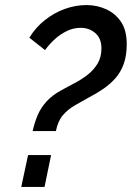

<svg xmlns="http://www.w3.org/2000/svg" viewBox="-20 -739 521 759"><path d="M109 -221Q117 -256 129.5 -285Q142 -314 164.5 -338.5Q187 -363 222 -382Q247 -396 275 -410.5Q303 -425 327 -444Q351 -463 366 -488Q381 -513 381 -548Q381 -587 357 -608Q333 -629 299 -629Q270 -629 243.5 -616Q217 -603 195.5 -583Q174 -563 158 -541L96 -590Q121 -631 158 -660Q195 -689 237 -704Q279 -719 322 -719Q363 -719 399.5 -702.5Q436 -686 458.5 -652.5Q481 -619 481 -565Q481 -519 469 -486Q457 -453 436 -429.5Q415 -406 388 -387.5Q361 -369 330 -353Q303 -338 276 -322.5Q249 -307 229 -284Q209 -261 201 -221ZM64 0 91 -126H182L156 0Z"/></svg>

Font: Raleway Thin SemiBold
Style: Italic
Weight: 600
Italic angle: -12°
Version: Version 4.026